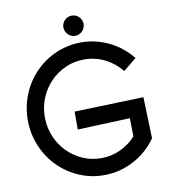

<svg xmlns="http://www.w3.org/2000/svg" viewBox="-97 -965 949 1077"><g transform="rotate(-10 378.0 -426.5)"><path d="M709 -127.9Q684.1 -91.8 651.4 -62.7Q618.7 -33.7 580.3 -13.2Q542 7.3 498.8 18.6Q455.6 29.8 409.2 29.8Q357.9 29.8 310.8 16.4Q263.7 2.9 222.7 -21.7Q181.6 -46.4 147.9 -80.8Q114.3 -115.2 90.3 -157.2Q66.4 -199.2 53.2 -247.6Q40 -295.9 40 -348.1Q40 -400.4 53.2 -448.7Q66.4 -497.1 90.3 -539.1Q114.3 -581.1 147.9 -615.5Q181.6 -649.9 222.7 -674.6Q263.7 -699.2 311 -712.6Q358.4 -726.1 409.2 -726.1Q452.6 -726.1 493.2 -716.3Q533.7 -706.5 570.3 -688.5Q606.9 -670.4 638.7 -644.5Q670.4 -618.7 695.8 -586.9L621.1 -525.9Q583 -573.2 528.6 -601.1Q474.1 -628.9 409.2 -628.9Q352.5 -628.9 303.2 -606.7Q253.9 -584.5 216.8 -546.4Q179.7 -508.3 158.4 -457.3Q137.2 -406.2 137.2 -348.1Q137.2 -290 158.4 -238.8Q179.7 -187.5 216.8 -149.4Q253.9 -111.3 303.2 -89.1Q352.5 -66.9 409.2 -66.9Q468.3 -66.9 519.3 -90.6Q570.3 -114.3 607.9 -155.8L606 -259.8L307.1 -248V-350.1L701.2 -362.8ZM442.4 -826.2Q442.4 -814.5 437.7 -803.7Q433.1 -793 425.3 -785.2Q417.5 -777.3 406.7 -772.7Q396 -768.1 384.3 -768.1Q372.6 -768.1 362.1 -772.7Q351.6 -777.3 344 -785.2Q336.4 -793 331.8 -803.7Q327.1 -814.5 327.1 -826.2Q327.1 -838.4 331.8 -848.6Q336.4 -858.9 344 -866.7Q351.6 -874.5 362.1 -878.9Q372.6 -883.3 384.3 -883.3Q396 -883.3 406.7 -878.9Q417.5 -874.5 425.3 -866.7Q433.1 -858.9 437.7 -848.6Q442.4 -838.4 442.4 -826.2Z"/></g></svg>

Font: McLaren
Style: Regular
Weight: 400
Designer: Astigmatic (AOETI)
Foundry: Astigmatic (AOETI)
Version: Version 1.000